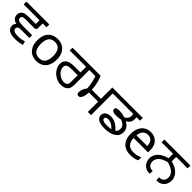

<svg xmlns="http://www.w3.org/2000/svg" viewBox="352 -2032 3452 3452"><g transform="rotate(45 2078.0 -306.0)"><path d="M493 -196H255Q223 -196 191.5 -200.5Q160 -205 134 -213.5Q108 -222 90 -233Q61 -253 49 -278Q37 -303 37 -336Q37 -373 53.5 -397.5Q70 -422 97 -436Q123 -449 153.5 -452.5Q184 -456 239 -456H397V-551H-7V-622H575V-551H478V-414L449 -385H213Q186 -385 169.5 -382.5Q153 -380 142 -375Q131 -369 124.5 -359Q118 -349 118 -333Q118 -317 124.5 -304.5Q131 -292 146 -284Q163 -274 192.5 -270.5Q222 -267 283 -267H493ZM314 0Q241 0 197 -18.5Q153 -37 133.5 -68Q114 -99 114 -134Q114 -168 137.5 -196.5Q161 -225 210 -231L354 -196H314Q272 -196 252 -194.5Q232 -193 216 -184Q206 -177 200 -166Q194 -155 194 -141Q194 -109 225.5 -90.5Q257 -72 324 -72Q353 -72 378.5 -74.5Q404 -77 429 -83Q454 -89 480 -97L500 -25Q458 -14 412 -7Q366 0 314 0Z M1118 -269Q1118 -180 1087.5 -117.5Q1057 -55 1001 -22.5Q945 10 868 10Q797 10 741.5 -22.5Q686 -55 654 -117.5Q622 -180 622 -269Q622 -402 689 -474Q756 -546 871 -546Q944 -546 999.5 -513.5Q1055 -481 1086.5 -419.5Q1118 -358 1118 -269ZM713 -269Q713 -206 729.5 -159.5Q746 -113 781 -88Q816 -63 870 -63Q924 -63 959 -88Q994 -113 1010.5 -159.5Q1027 -206 1027 -269Q1027 -333 1010 -378Q993 -423 958.5 -447.5Q924 -472 869 -472Q787 -472 750 -418Q713 -364 713 -269Z M1482 0Q1428 0 1379 -21.5Q1330 -43 1291.5 -79.5Q1253 -116 1231 -162.5Q1209 -209 1209 -258Q1209 -294 1221.5 -319.5Q1234 -345 1254 -363Q1281 -386 1322.5 -397Q1364 -408 1444 -408H1581V-551H1165V-622H1758V-551H1662V-172Q1662 -114 1642.5 -76Q1623 -38 1583.5 -19Q1544 0 1482 0ZM1489 -73Q1512 -73 1531 -78Q1550 -83 1562 -96Q1571 -107 1576 -124.5Q1581 -142 1581 -183V-337H1454Q1392 -337 1361 -331.5Q1330 -326 1313 -311Q1300 -300 1295 -285Q1290 -270 1290 -252Q1290 -220 1307 -188Q1324 -156 1352.5 -130Q1381 -104 1416.5 -88.5Q1452 -73 1489 -73Z M2177 0V-261H1943Q1941 -206 1930.5 -165.5Q1920 -125 1901.5 -103Q1883 -81 1856 -81Q1836 -81 1822.5 -93Q1809 -105 1809 -139Q1809 -154 1814 -178.5Q1819 -203 1832.5 -232Q1846 -261 1870 -288Q1868 -331 1861.5 -376.5Q1855 -422 1844 -466.5Q1833 -511 1818 -551H1744V-622H1881Q1900 -576 1914 -526Q1928 -476 1936 -427Q1944 -378 1944 -332H2177V-622H2354V-551H2258V0Z M2596 0Q2522 0 2474.5 -15.5Q2427 -31 2404.5 -59.5Q2382 -88 2382 -127Q2382 -157 2398 -182Q2414 -207 2445.5 -222Q2477 -237 2525 -237Q2583 -237 2629.5 -217Q2676 -197 2712 -165.5Q2748 -134 2771 -101L2709 -67Q2677 -104 2631 -135Q2585 -166 2529 -166Q2496 -166 2479.5 -155Q2463 -144 2463 -125Q2463 -97 2496.5 -83Q2530 -69 2595 -69Q2631 -69 2668.5 -74Q2706 -79 2737.5 -93Q2769 -107 2788.5 -133Q2808 -159 2808 -202Q2808 -243 2777 -276Q2746 -309 2696 -324Q2673 -320 2643.5 -316Q2614 -312 2583 -312Q2538 -312 2514 -320.5Q2490 -329 2481 -342Q2472 -355 2472 -369Q2472 -398 2497.5 -408.5Q2523 -419 2559 -419Q2599 -419 2634.5 -412.5Q2670 -406 2704 -393Q2739 -407 2761.5 -436Q2784 -465 2784 -512Q2784 -526 2781.5 -542.5Q2779 -559 2772 -578L2805 -551H2340V-622H2951V-551H2834L2857 -576Q2861 -560 2863 -543Q2865 -526 2865 -511Q2865 -449 2840.5 -416.5Q2816 -384 2779 -362Q2835 -333 2862.5 -293Q2890 -253 2890 -199Q2890 -149 2868.5 -111.5Q2847 -74 2808 -49.5Q2769 -25 2715 -12.5Q2661 0 2596 0Z M3236 -546Q3305 -546 3354.5 -516Q3404 -486 3430.5 -431.5Q3457 -377 3457 -304V-251H3090Q3092 -160 3136.5 -112.5Q3181 -65 3261 -65Q3312 -65 3351.5 -74.5Q3391 -84 3433 -102V-25Q3392 -7 3352 1.5Q3312 10 3257 10Q3181 10 3122.5 -21Q3064 -52 3031.5 -113.5Q2999 -175 2999 -264Q2999 -352 3028.5 -415Q3058 -478 3111.5 -512Q3165 -546 3236 -546ZM3235 -474Q3172 -474 3135.5 -433.5Q3099 -393 3092 -321H3365Q3365 -367 3351 -401Q3337 -435 3308.5 -454.5Q3280 -474 3235 -474Z M3748 0Q3689 0 3650 -19Q3611 -38 3588.5 -68Q3566 -98 3556.5 -131.5Q3547 -165 3547 -194Q3547 -245 3573 -292.5Q3599 -340 3653.5 -378Q3708 -416 3792 -438V-551H3501V-622H4163V-551H3872V-438Q3957 -416 4011 -378Q4065 -340 4091 -292.5Q4117 -245 4117 -194Q4117 -165 4108 -131.5Q4099 -98 4076.5 -68Q4054 -38 4015 -19Q3976 0 3917 0L3912 -73Q3979 -73 4008 -107Q4037 -141 4037 -195Q4037 -257 3985 -305Q3933 -353 3832 -378Q3731 -353 3679 -305Q3627 -257 3627 -195Q3627 -141 3656.5 -107Q3686 -73 3753 -73Z"/></g></svg>

Font: gurmukhi115
Style: Regular
Weight: 400
Designer: Jelle Bosma - Monotype Design Team
Foundry: Monotype Imaging Inc.
Version: Version 2.003